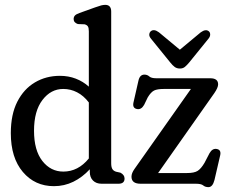

<svg xmlns="http://www.w3.org/2000/svg" viewBox="-20 -756 938 790"><path d="M24.5 -208Q24.5 -285 51.2 -337.5Q78 -390 123.8 -417Q169.5 -444 226.5 -444Q261.5 -444 291.5 -432.5Q321.5 -421 345.5 -399.5V-627Q345.5 -641.5 341.5 -647.5Q337.5 -653.5 328 -656L300.5 -657Q283 -663 283 -677.5Q283 -686 288 -691.8Q293 -697.5 307 -702.5L371 -725.5Q387.5 -731.5 396.5 -733.8Q405.5 -736 413 -736Q437.5 -736 437.5 -708.5V-84.5Q437.5 -68 442.5 -60.2Q447.5 -52.5 457.5 -49.5L475.5 -45.5Q492.5 -36.5 492.5 -21.5Q492.5 0 467.5 0H398Q376 0 362.8 -13Q349.5 -26 349.5 -49V-59.5Q319 -26.5 281.8 -8.2Q244.5 10 202 10Q123.5 10 74 -48.5Q24.5 -107 24.5 -208ZM120 -218Q120 -137.5 154.2 -93.8Q188.5 -50 240.5 -50Q301.5 -50 345.5 -104V-334.5Q324 -362.5 297.2 -376.2Q270.5 -390 240 -390Q189.5 -390 154.8 -344.8Q120 -299.5 120 -218ZM862 -373 630.5 -44H749Q779 -44 793 -52.8Q807 -61.5 821.5 -86L842 -125.5Q854 -146.5 872 -143Q891 -139.5 886 -117L862.5 -15.5Q855 14 837.5 14Q824.5 14 816.2 7Q808 0 786 0H558.5Q521 0 521 -29Q521 -43.5 533.5 -61L765.5 -390H654.5Q627 -390 614 -383.5Q601 -377 588 -355.5L573 -324.5Q561 -303.5 543 -307.5Q524.5 -311.5 529 -333.5L549.5 -423.5Q555 -449 574 -449Q586 -449 594.2 -441.5Q602.5 -434 623 -434H845Q877.5 -434 877.5 -409Q877.5 -395.5 862 -373ZM758.5 -499Q749 -487.5 740.8 -480.8Q732.5 -474 720.5 -474Q707.5 -474 698.8 -480.5Q690 -487 680.5 -499L601.5 -596.5Q593.5 -606 594.2 -614.2Q595 -622.5 600 -627Q613 -638.5 634 -623L720 -551.5L806 -623Q827 -638 839.5 -627Q844.5 -623 844.8 -614.2Q845 -605.5 837.5 -596.5Z"/></svg>

Font: Fraunces 144pt S100
Style: Regular
Weight: 400
Version: Version 1.000; ttfautohint (v1.8.3)